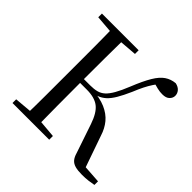

<svg xmlns="http://www.w3.org/2000/svg" viewBox="-188 -921 1105 1105"><g transform="rotate(45 364.5 -368.0)"><path d="M52.8 0V-30.1L190.9 -42.1H212.5L351.6 -30.1V0ZM52.8 -698V-728H351.6V-698L212.5 -686.9H190.9ZM155.3 0Q157.3 -83.6 157.4 -167.7Q157.5 -251.7 157.5 -336.8V-391.1Q157.5 -476.1 157.4 -560.4Q157.3 -644.8 155.3 -728H248.3Q247.1 -645.2 246.6 -559Q246.1 -472.7 246.1 -379.9V-360.9Q246.1 -257.7 246.6 -170.9Q247.1 -84.1 248.3 0ZM517.5 -57.5 458.2 -232.6Q434.5 -302.9 399.4 -329.9Q364.4 -356.9 300.9 -356.9H205.3V-387.9H298.5Q327.9 -387.9 350.3 -393.7Q372.7 -399.4 390.8 -415.8Q408.9 -432.2 426.8 -463.6Q444.8 -495.1 465.1 -545.6Q495 -620.1 520.3 -662.2Q545.6 -704.4 573.4 -723Q601.1 -741.7 636.6 -744.9Q660.8 -739.8 673.4 -725.2Q686.1 -710.6 686.1 -691.7Q686.1 -673.7 671.7 -659.3Q657.3 -644.8 627 -644.8Q607.8 -644.5 585.7 -649.8Q563.6 -655.1 535.3 -663.2L584.5 -689.5Q564.7 -665.3 550.3 -643.3Q535.8 -621.3 522.9 -595.7Q509.9 -570 495 -533.3Q472.7 -482.7 453.9 -451.3Q435.1 -419.8 415.7 -402.2Q396.3 -384.6 372.7 -375.7Q349.1 -366.7 316.9 -361.1L319.5 -379.7Q388 -376.3 432.8 -356.7Q477.6 -337.1 504.6 -304.6Q531.7 -272 545.7 -226.8L618.3 -19.1L579.5 -38.7L719.6 -29.3V0Q701 3.8 677.8 6.7Q654.7 9.5 627.2 9.5Q593 9.5 571.5 3.5Q550.1 -2.4 537.5 -16.8Q524.9 -31.3 517.5 -57.5Z"/></g></svg>

Font: Noto Serif HK
Style: Regular
Weight: 200
Designer: Ryoko NISHIZUKA 西塚涼子 (kana & ideographs); Frank Grießhammer (Latin, Greek & Cyrillic); Wenlong ZHANG 张文龙 (bopomofo); San
Foundry: Adobe
Version: Version 2.001;hotconv 1.1.0;makeotfexe 2.6.0